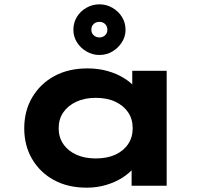

<svg xmlns="http://www.w3.org/2000/svg" viewBox="-20 -858 952 887"><path d="M381 9Q293 9 228.5 -26.5Q164 -62 128 -124Q92 -186 92 -265Q92 -346 129 -408.5Q166 -471 231 -506.5Q296 -542 384 -542Q434 -542 476.5 -530Q519 -518 551.5 -498Q584 -478 604 -454.5Q624 -431 629 -408L591 -405V-531H750V0H588V-142L621 -133Q618 -107 597.5 -82Q577 -57 544.5 -36.5Q512 -16 470 -3.5Q428 9 381 9ZM422 -126Q475 -126 513 -143.5Q551 -161 572 -192.5Q593 -224 593 -265Q593 -308 572 -339Q551 -370 513 -388Q475 -406 422 -406Q371 -406 332.5 -388Q294 -370 272.5 -339Q251 -308 251 -265Q251 -224 272.5 -192.5Q294 -161 332.5 -143.5Q371 -126 422 -126ZM439 -604Q408 -604 380 -620Q352 -636 335.5 -662.5Q319 -689 319 -720Q319 -753 335 -779.5Q351 -806 379 -822Q407 -838 439 -838Q472 -838 499.5 -822Q527 -806 543.5 -779.5Q560 -753 560 -720Q560 -689 543 -662.5Q526 -636 499 -620Q472 -604 439 -604ZM439 -685Q455 -685 465.5 -695Q476 -705 476 -720Q476 -737 465.5 -747Q455 -757 439 -757Q423 -757 412.5 -747Q402 -737 402 -721Q402 -705 413 -695Q424 -685 439 -685Z"/></svg>

Font: Lexend Peta
Style: Bold
Weight: 700
Designer: Bonnie Shaver-Troup, Thomas Jockin
Foundry: Lexend
Version: Version 1.007